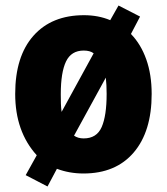

<svg xmlns="http://www.w3.org/2000/svg" viewBox="-20 -618 606 695"><path d="M529 -278Q529 -142 464 -66Q399 10 282 10Q231 10 186 -7L152 57L73 16L113 -56Q35 -142 35 -278Q35 -414 101 -488.5Q167 -563 284 -563Q336 -563 379 -545L409 -598L487 -558L454 -495Q490 -458 509.5 -403Q529 -348 529 -278ZM200 -277Q200 -259 200.5 -243Q201 -227 203 -213L319 -425Q306 -435 283 -435Q238 -435 219 -395.5Q200 -356 200 -277ZM366 -278Q366 -311 363 -337L248 -127Q262 -117 283 -117Q330 -117 348 -158Q366 -199 366 -278Z"/></svg>

Font: Noto Sans Bengali Condensed Black
Style: Regular
Weight: 900
Width: 3
Designer: Joana Ranito - Universal Thirst; Jelle Bosma - Monotype Design Team
Foundry: Universal Thirst ehf.
Version: Version 3.000; ttfautohint (v1.8.4.7-5d5b)